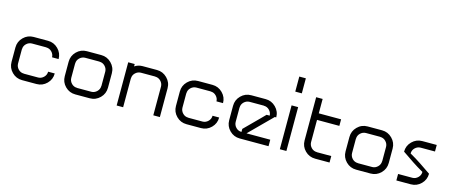

<svg xmlns="http://www.w3.org/2000/svg" viewBox="-49 -1493 5061 2146"><g transform="rotate(15 2481.5 -420.5)"><path d="M487.5 -333.3Q486.7 -369.2 460.4 -396.2Q434.2 -423.3 396.7 -423.3V-424.2H230Q193.3 -423.3 166.2 -397.1Q139.2 -370.8 139.2 -333.3H138.3V-166.7Q139.2 -130 165.4 -102.9Q191.7 -75.8 230 -75.8V-75H396.7Q432.5 -75.8 459.6 -102.5Q486.7 -129.2 486.7 -166.7H563.3Q563.3 -97.5 514.6 -48.8Q465.8 0 396.7 0H230Q160.8 0 112.1 -48.8Q63.3 -97.5 63.3 -166.7V-333.3Q63.3 -402.5 112.1 -451.2Q160.8 -500 230 -500H396.7Q465 -500 514.2 -450.8Q563.3 -401.7 563.3 -333.3Z M1012.5 -75Q1048.3 -75.8 1075.4 -102.5Q1102.5 -129.2 1102.5 -166.7H1103.3V-333.3Q1102.5 -369.2 1076.2 -396.2Q1050 -423.3 1012.5 -423.3V-424.2H845.8Q809.2 -423.3 782.1 -397.1Q755 -370.8 755 -333.3H754.2V-166.7Q755 -130 781.2 -102.9Q807.5 -75.8 845.8 -75.8V-75ZM1012.5 0H845.8Q776.7 0 727.9 -48.8Q679.2 -97.5 679.2 -166.7V-333.3Q679.2 -402.5 727.9 -451.2Q776.7 -500 845.8 -500H1012.5Q1080.8 -500 1130 -450.8Q1179.2 -401.7 1179.2 -333.3V-166.7Q1179.2 -97.5 1130.4 -48.8Q1081.7 0 1012.5 0Z M1399.2 0H1324.2V-500H1399.2V-472.5Q1440.8 -500 1490.8 -500H1657.5Q1725.8 -500 1775 -450.8Q1824.2 -401.7 1824.2 -333.3V0H1748.3V-333.3Q1747.5 -369.2 1721.3 -396.2Q1695 -423.3 1657.5 -423.3V-424.2H1490.8Q1454.2 -423.3 1427.1 -397.1Q1400 -370.8 1400 -333.3H1399.2Z M2390 -333.3Q2389.2 -369.2 2362.9 -396.2Q2336.7 -423.3 2299.2 -423.3V-424.2H2132.5Q2095.8 -423.3 2068.8 -397.1Q2041.7 -370.8 2041.7 -333.3H2040.8V-166.7Q2041.7 -130 2067.9 -102.9Q2094.2 -75.8 2132.5 -75.8V-75H2299.2Q2335 -75.8 2362.1 -102.5Q2389.2 -129.2 2389.2 -166.7H2465.8Q2465.8 -97.5 2417.1 -48.8Q2368.3 0 2299.2 0H2132.5Q2063.3 0 2014.6 -48.8Q1965.8 -97.5 1965.8 -166.7V-333.3Q1965.8 -402.5 2014.6 -451.2Q2063.3 -500 2132.5 -500H2299.2Q2367.5 -500 2416.7 -450.8Q2465.8 -401.7 2465.8 -333.3Z M2806.7 -75H3081.7V0H2748.3Q2679.2 0 2630.4 -48.8Q2581.7 -97.5 2581.7 -166.7V-333.3Q2581.7 -402.5 2630.4 -451.2Q2679.2 -500 2748.3 -500H2915Q2983.3 -500 3032.5 -450.8Q3081.7 -401.7 3081.7 -333.3H3065L2898.3 -166.7ZM2748.3 -75.8V-110.8Q2778.3 -140.8 2915 -277.5L2970 -333.3H3005.8Q3005 -369.2 2978.8 -396.2Q2952.5 -423.3 2915 -423.3V-424.2H2748.3Q2711.7 -423.3 2684.6 -397.1Q2657.5 -370.8 2657.5 -333.3H2656.7V-166.7Q2657.5 -130 2683.8 -102.9Q2710 -75.8 2748.3 -75.8Z M3212.5 -666.7V-840.8H3288.3V-666.7ZM3288.3 -507.5V0H3212.5V-507.5Z M3620.8 0Q3551.7 0 3502.9 -48.8Q3454.2 -97.5 3454.2 -166.7V-666.7H3529.2V-500H3787.5V-424.2H3529.2V-166.7Q3530 -130 3556.2 -102.9Q3582.5 -75.8 3620.8 -75.8V-75H3787.5V0Z M4261.7 -75Q4297.5 -75.8 4324.6 -102.5Q4351.7 -129.2 4351.7 -166.7H4352.5V-333.3Q4351.7 -369.2 4325.4 -396.2Q4299.2 -423.3 4261.7 -423.3V-424.2H4095Q4058.3 -423.3 4031.2 -397.1Q4004.2 -370.8 4004.2 -333.3H4003.3V-166.7Q4004.2 -130 4030.4 -102.9Q4056.7 -75.8 4095 -75.8V-75ZM4261.7 0H4095Q4025.8 0 3977.1 -48.8Q3928.3 -97.5 3928.3 -166.7V-333.3Q3928.3 -402.5 3977.1 -451.2Q4025.8 -500 4095 -500H4261.7Q4330 -500 4379.2 -450.8Q4428.3 -401.7 4428.3 -333.3V-166.7Q4428.3 -97.5 4379.6 -48.8Q4330.8 0 4261.7 0Z M4727.5 -75Q4763.3 -75.8 4790.4 -102.5Q4817.5 -129.2 4817.5 -166.7H4818.3Q4786.7 -184.2 4750 -207.1Q4713.3 -230 4688.8 -246.2Q4664.2 -262.5 4622.1 -291.7Q4580 -320.8 4560.8 -333.3Q4560.8 -402.5 4609.6 -451.2Q4658.3 -500 4727.5 -500H4894.2V-424.2H4727.5Q4690.8 -423.3 4663.8 -397.1Q4636.7 -370.8 4636.7 -333.3H4635.8Q4667.5 -315.8 4704.6 -292.9Q4741.7 -270 4765.8 -253.8Q4790 -237.5 4832.9 -208.3Q4875.8 -179.2 4894.2 -166.7Q4894.2 -97.5 4845.4 -48.8Q4796.7 0 4727.5 0H4560.8V-75Z"/></g></svg>

Font: 0xA000-Squarish
Style: Squareish
Weight: 400
Version: Version 0.1